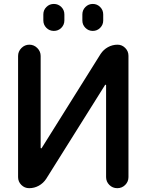

<svg xmlns="http://www.w3.org/2000/svg" viewBox="-20 -982 744 980"><path d="M635.7 -78.1Q635.7 -54.7 619.1 -38.1Q602.5 -21.5 578.6 -21.5Q554.7 -21.5 538.1 -38.1Q521.5 -54.7 521.5 -78.1V-546.9Q521.5 -548.8 519.5 -549.3Q517.6 -549.8 516.6 -548.8L215.8 -69.3Q201.2 -46.9 178.2 -34.2Q155.3 -21.5 128.9 -21.5Q105.5 -21.5 88.9 -38.1Q72.3 -54.7 72.3 -78.1V-696.3Q72.3 -719.7 89.4 -736.8Q106.4 -753.9 129.9 -753.9Q153.3 -753.9 170.4 -736.8Q187.5 -719.7 187.5 -696.3V-227.5Q187.5 -225.6 189.5 -225.1Q191.4 -224.6 192.4 -225.6L493.2 -706.1Q507.8 -728.5 530.8 -741.2Q553.7 -753.9 580.1 -753.9Q602.5 -753.9 619.1 -737.3Q635.7 -720.7 635.7 -697.3ZM201.2 -877.9V-908.2Q201.2 -930.7 216.8 -946.3Q232.4 -961.9 254.9 -961.9Q277.3 -961.9 293 -946.3Q308.6 -930.7 308.6 -908.2V-877.9Q308.6 -855.5 293 -839.8Q277.3 -824.2 254.9 -824.2Q232.4 -824.2 216.8 -839.8Q201.2 -855.5 201.2 -877.9ZM400.4 -877V-908.2Q400.4 -930.7 416 -946.3Q431.6 -961.9 453.6 -961.9Q475.6 -961.9 491.2 -946.3Q506.8 -930.7 506.8 -908.2V-877Q506.8 -855.5 491.2 -839.8Q475.6 -824.2 453.6 -824.2Q431.6 -824.2 416 -839.8Q400.4 -855.5 400.4 -877Z"/></svg>

Font: Gen Jyuu GothicX Medium
Style: Regular
Weight: 500
Designer: Ryoko NISHIZUKA (kana &amp; ideographs); Paul D. Hunt (Latin, Greek &amp; Cyrillic); Wenlong ZHANG (bopomofo); Sandoll C
Version: Version 1.058.20140828